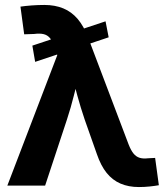

<svg xmlns="http://www.w3.org/2000/svg" viewBox="-20 -753 675 779"><path d="M122.6 -502 111.3 -567.9 408.2 -666.5 420.9 -601.6ZM9.8 0 212.4 -529.3 200.7 -562.5Q193.4 -585.9 182.9 -598.4Q172.4 -610.8 157 -614.5Q141.6 -618.2 118.7 -615.2L78.1 -613.8L63 -726.1Q83 -729 108.9 -731Q134.8 -732.9 160.2 -732.9Q203.1 -732.9 236.8 -719Q270.5 -705.1 295.4 -675.8Q320.3 -646.5 337.9 -599.6L502 -166.5Q511.2 -143.1 521.7 -130.1Q532.2 -117.2 546.4 -112.8Q560.5 -108.4 580.6 -110.8L609.4 -112.3L624.5 -1.5Q607.9 1.5 586.7 3.7Q565.4 5.9 543.5 5.9Q501.5 5.9 469 -8.1Q436.5 -22 412.8 -51.3Q389.2 -80.6 373 -127.9L323.7 -267.6Q307.1 -316.4 293.7 -365.5Q280.3 -414.6 267.6 -466.3H305.2Q292 -415 279.8 -365.7Q267.6 -316.4 251.5 -267.6L163.1 0Z"/></svg>

Font: Inter 24pt
Style: Bold
Weight: 700
Designer: Rasmus Andersson
Foundry: rsms
Version: Version 4.001;git-66647c0bb